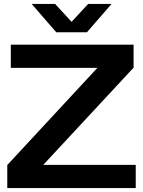

<svg xmlns="http://www.w3.org/2000/svg" viewBox="-20 -956 729 976"><path d="M17 0V-117L475 -611H35V-729H659V-612L200 -118H670V0ZM266 -792 141 -936H260L344 -845L428 -936H547L422 -792Z"/></svg>

Font: Mona Sans Expanded SemiBold
Style: Regular
Weight: 600
Width: 7
Designer: Deni Anggara
Foundry: GitHub
Version: Version 2.000